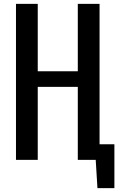

<svg xmlns="http://www.w3.org/2000/svg" viewBox="-20 -830 625 997"><path d="M63 0V-810H176V-460H384V-810H497V-81H574V147H486L477 0H384V-379H176V0Z"/></svg>

Font: Oswald
Style: Regular
Weight: 400
Designer: Vernon Adams
Foundry: Vernon Adams
Version: Version 4.103; ttfautohint (v1.8.3)